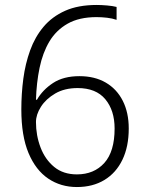

<svg xmlns="http://www.w3.org/2000/svg" viewBox="-20 -744 591 774"><path d="M290 10Q225 10 174.5 -24Q124 -58 95 -127Q66 -196 66 -303Q66 -366 74 -426.5Q82 -487 101.5 -541Q121 -595 155.5 -636Q190 -677 242.5 -700.5Q295 -724 370 -724Q388 -724 411.5 -722Q435 -720 450 -716V-664Q433 -670 411.5 -672.5Q390 -675 369 -675Q299 -675 252.5 -648.5Q206 -622 179 -576.5Q152 -531 139.5 -470.5Q127 -410 125 -342H129Q152 -382 194 -409.5Q236 -437 300 -437Q362 -437 406.5 -411Q451 -385 475 -337.5Q499 -290 499 -226Q499 -153 473.5 -100Q448 -47 401 -18.5Q354 10 290 10ZM290 -41Q359 -41 400.5 -87Q442 -133 442 -226Q442 -299 404.5 -344Q367 -389 293 -389Q240 -389 202.5 -367Q165 -345 145 -313.5Q125 -282 125 -252Q125 -198 143.5 -149.5Q162 -101 198.5 -71Q235 -41 290 -41Z"/></svg>

Font: Noto Sans Devanagari Light
Style: Regular
Weight: 300
Version: Version 2.003